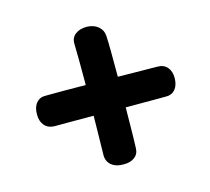

<svg xmlns="http://www.w3.org/2000/svg" viewBox="-97 -707 844 771"><g transform="rotate(30 325.0 -321.0)"><path d="M537 -201.3Q553.3 -184.2 550.1 -162.2Q546.9 -140.2 526.3 -120.7Q505.2 -98.6 480.8 -96.2Q456.4 -93.8 437.8 -112.7Q401.4 -150.8 364.2 -189Q327 -227.2 291.1 -264.2Q255.1 -301.1 221.9 -334.4Q188.7 -367.8 160.9 -395.1Q133.1 -422.3 112.6 -441.9Q94.7 -459 98 -482Q101.3 -505 122.7 -526.1Q143.2 -545.1 166.8 -547.2Q190.3 -549.2 208.4 -533.1Q226.4 -517.1 258.8 -485.2Q291.1 -453.2 331.1 -413.2Q371 -373.1 410.7 -332.2Q450.3 -291.2 484.2 -256.8Q518 -222.3 537 -201.3ZM209.1 -114.4Q190.2 -96.6 167.7 -98.3Q145.2 -100.1 125.7 -119.7Q103.8 -140.8 101.7 -163.6Q99.6 -186.4 116.9 -202.6Q134.9 -221.6 168.7 -254.9Q202.6 -288.2 243.6 -328.8Q284.7 -369.3 325.3 -409Q366 -448.7 398.9 -480.6Q431.9 -512.6 447.9 -528.6Q466.6 -547.2 488.8 -545.4Q511 -543.7 531.1 -523.3Q551.4 -502.2 553.3 -480.4Q555.2 -458.6 538.1 -442.2Q523.1 -427.2 491.7 -395.5Q460.2 -363.8 420.2 -324.2Q380.1 -284.7 338.9 -244Q297.8 -203.3 263.4 -168.9Q229.1 -134.4 209.1 -114.4Z"/></g></svg>

Font: Playpen Sans Arabic
Style: Regular
Weight: 400
Designer: Azza Alameddine, Laura Meseguer, Veronika Burian, José Scaglione
Foundry: TypeTogether
Version: Version 2.000